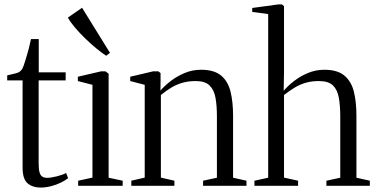

<svg xmlns="http://www.w3.org/2000/svg" viewBox="-20 -839 1702 867"><path d="M162.5 8Q128 8 105 -10.8Q82 -29.5 82 -83V-476H12.5V-498.5Q17.5 -500 27.5 -502.2Q37.5 -504.5 47.8 -507Q58 -509.5 62 -511.5Q69 -515 73.2 -519Q77.5 -523 80.8 -528.8Q84 -534.5 87 -543Q91 -554.5 97.2 -574.8Q103.5 -595 109.8 -618.8Q116 -642.5 120 -662.5H155V-512.5H276.5V-476H154.5V-101Q154.5 -74 158.8 -60Q163 -46 171.8 -41Q180.5 -36 193 -36Q210.5 -36 237.8 -43Q265 -50 278.5 -58L287.5 -34.5Q275.5 -24.5 255 -14.5Q234.5 -4.5 210.2 1.8Q186 8 162.5 8Z M333 0V-23L397.5 -37V-456L331.5 -473V-492.5L437 -517H456L470.5 -506V-36.5L534 -23V0ZM459 -587.5Q439.5 -600 414.5 -620.8Q389.5 -641.5 364.2 -666Q339 -690.5 318.2 -715Q297.5 -739.5 286.5 -759.5L350.5 -804L476.5 -600.5L460 -587.5Z M633.5 -37V-456L568 -473V-492.5L672 -517H695L705 -509V-467.5L704.5 -430Q722.5 -451 750.5 -472.8Q778.5 -494.5 813.5 -509.2Q848.5 -524 887.5 -524Q947 -524 978.2 -498Q1009.5 -472 1021 -425.2Q1032.5 -378.5 1032.5 -317V-36.5L1093 -23V0H897V-23L959.5 -36.5V-314.5Q959.5 -362.5 953 -398Q946.5 -433.5 926.2 -453.2Q906 -473 863.5 -473Q831.5 -473 804.8 -465.5Q778 -458 754.2 -443.8Q730.5 -429.5 706.5 -410V-37L767.5 -23V0H573V-23Z M1191 -36.5V-775.5L1119 -785V-803L1236 -819H1253L1262.5 -811.5V-515L1261 -429Q1279 -450.5 1307 -472.5Q1335 -494.5 1370.2 -509.2Q1405.5 -524 1444.5 -524Q1503.5 -524 1535 -497.8Q1566.5 -471.5 1578 -425Q1589.5 -378.5 1589.5 -315.5V-36.5L1650 -23V0H1454V-23L1516.5 -36.5V-313Q1516.5 -361.5 1510 -397.8Q1503.5 -434 1483.2 -453.5Q1463 -473 1420 -473Q1388 -473 1361.5 -465.5Q1335 -458 1311.2 -443.8Q1287.5 -429.5 1262.5 -410V-37L1326 -23V0H1129V-23Z"/></svg>

Font: Merriweather 120pt Light
Style: Regular
Weight: 300
Version: Version 2.100